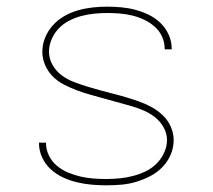

<svg xmlns="http://www.w3.org/2000/svg" viewBox="-20 -548 640 576"><path d="M299 8Q277 8 255 6Q233 4 211.5 -1Q190 -6 169.5 -15.5Q149 -25 132.5 -40Q116 -55 106.5 -75.5Q97 -96 97 -118V-120H118V-118Q118 -99 127 -81Q136 -63 151 -50.5Q166 -38 184 -30.5Q202 -23 221 -18.5Q240 -14 259.5 -12.5Q279 -11 299 -11Q319 -11 339 -13Q359 -15 378.5 -20Q398 -25 416 -33.5Q434 -42 448.5 -56Q463 -70 472 -89Q481 -108 481 -128Q481 -148 470.5 -166.5Q460 -185 443.5 -197.5Q427 -210 407.5 -218Q388 -226 368 -231.5Q348 -237 328 -242.5Q308 -248 288.5 -253.5Q269 -259 249 -264.5Q229 -270 209.5 -277.5Q190 -285 171.5 -294.5Q153 -304 138.5 -318.5Q124 -333 115.5 -352.5Q107 -372 107 -392Q107 -415 115.5 -435.5Q124 -456 139 -472.5Q154 -489 173.5 -500Q193 -511 214 -517Q235 -523 257 -525.5Q279 -528 301 -528Q323 -528 344.5 -526Q366 -524 386.5 -518.5Q407 -513 426.5 -503.5Q446 -494 461.5 -479Q477 -464 486 -444Q495 -424 495 -403V-400H474V-402Q474 -421 466 -438.5Q458 -456 443.5 -468.5Q429 -481 412 -489Q395 -497 376.5 -501.5Q358 -506 339 -507.5Q320 -509 301 -509Q282 -509 262.5 -507Q243 -505 224 -500Q205 -495 187.5 -486Q170 -477 156.5 -463Q143 -449 135 -430.5Q127 -412 127 -393Q127 -372 137.5 -353.5Q148 -335 164.5 -322.5Q181 -310 200.5 -302.5Q220 -295 239.5 -289Q259 -283 279 -277.5Q299 -272 319 -267Q339 -262 359 -256Q379 -250 398.5 -243Q418 -236 436 -226Q454 -216 469 -201.5Q484 -187 492.5 -167.5Q501 -148 501 -128Q501 -105 492 -84Q483 -63 467 -46.5Q451 -30 430.5 -19.5Q410 -9 388.5 -2.5Q367 4 344.5 6Q322 8 299 8Z"/></svg>

Font: Iosevka Thin Extended
Style: Regular
Weight: 100
Width: 7
Monospace: yes
Designer: Belleve Invis
Foundry: Belleve Invis
Version: Version 32.5.0; ttfautohint (v1.8.4)